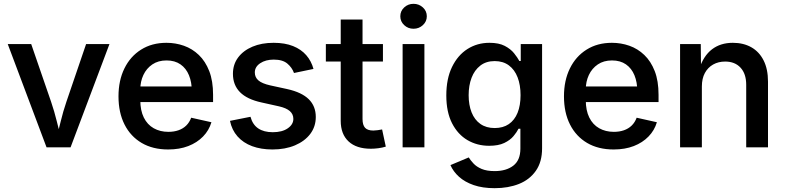

<svg xmlns="http://www.w3.org/2000/svg" viewBox="-20 -779 4150 1015"><path d="M226.1 0 21 -545.9H145L250 -241.2Q267.6 -189.5 280.3 -137.5Q293 -85.4 306.6 -33.2H274.9Q288.6 -85.4 301 -137.5Q313.5 -189.5 331.1 -241.2L435.1 -545.9H558.6L353 0Z M869.1 11.2Q787.6 11.2 728.8 -23.4Q669.9 -58.1 638.2 -121.1Q606.4 -184.1 606.4 -269.5Q606.4 -353.5 637.7 -417.2Q668.9 -481 726.1 -516.8Q783.2 -552.7 859.9 -552.7Q908.2 -552.7 952.4 -537.1Q996.6 -521.5 1031.2 -488.3Q1065.9 -455.1 1086.2 -403.1Q1106.4 -351.1 1106.4 -277.8V-239.3H666.5V-321.8H1047.9L994.1 -295.9Q994.1 -344.2 979 -381.1Q963.9 -418 934.1 -438.7Q904.3 -459.5 860.4 -459.5Q816.4 -459.5 785.4 -438.5Q754.4 -417.5 738 -382.6Q721.7 -347.7 721.7 -306.2V-249.5Q721.7 -195.3 740.2 -157.7Q758.8 -120.1 792.5 -101.1Q826.2 -82 870.1 -82Q899.4 -82 923.3 -90.3Q947.3 -98.6 964.4 -115.2Q981.4 -131.8 990.7 -156.7L1097.7 -132.8Q1085 -89.8 1053.5 -57.4Q1022 -24.9 975.3 -6.8Q928.7 11.2 869.1 11.2Z M1420.4 11.2Q1359.9 11.2 1312.7 -6.3Q1265.6 -23.9 1235.6 -57.9Q1205.6 -91.8 1195.8 -140.1L1304.2 -161.6Q1315.4 -120.1 1345.2 -100.1Q1375 -80.1 1421.9 -80.1Q1471.7 -80.1 1501.2 -100.6Q1530.8 -121.1 1530.8 -150.4Q1530.8 -175.3 1512.2 -191.7Q1493.7 -208 1455.1 -216.8L1362.8 -237.3Q1286.1 -253.9 1248.8 -291.7Q1211.4 -329.6 1211.4 -388.7Q1211.4 -438.5 1238.8 -475.1Q1266.1 -511.7 1314.5 -532.2Q1362.8 -552.7 1426.3 -552.7Q1486.3 -552.7 1529.3 -535.4Q1572.3 -518.1 1599.1 -487.1Q1626 -456.1 1637.2 -414.6L1534.2 -393.1Q1523.9 -421.9 1499 -442.9Q1474.1 -463.9 1427.2 -463.9Q1384.3 -463.9 1355.7 -444.8Q1327.1 -425.8 1327.1 -396Q1327.1 -370.1 1346.2 -353.8Q1365.2 -337.4 1408.7 -327.6L1498.5 -308.1Q1575.2 -291 1612.3 -254.4Q1649.4 -217.8 1649.4 -160.6Q1649.4 -109.9 1620.4 -71.3Q1591.3 -32.7 1539.6 -10.7Q1487.8 11.2 1420.4 11.2Z M2004.4 -545.9V-453.6H1702.6V-545.9ZM1781.2 -675.8H1896.5V-149.9Q1896.5 -118.2 1909.9 -103.5Q1923.3 -88.9 1954.1 -88.9Q1962.9 -88.9 1976.8 -90.8Q1990.7 -92.8 2000 -94.7L2019.5 -3.9Q2000.5 2 1980 4.6Q1959.5 7.3 1940.4 7.3Q1864.3 7.3 1822.8 -31.2Q1781.2 -69.8 1781.2 -140.6Z M2108.4 0V-545.9H2223.6V0ZM2166 -627Q2137.2 -627 2116.7 -646.2Q2096.2 -665.5 2096.2 -692.9Q2096.2 -720.7 2116.7 -739.7Q2137.2 -758.8 2166 -758.8Q2194.8 -758.8 2215.6 -739.7Q2236.3 -720.7 2236.3 -692.9Q2236.3 -665.5 2215.6 -646.2Q2194.8 -627 2166 -627Z M2595.2 215.8Q2531.2 215.8 2484.1 199.5Q2437 183.1 2406.5 155.5Q2376 127.9 2361.3 93.8L2458 53.2Q2467.3 68.4 2483.2 85.4Q2499 102.5 2526.1 114Q2553.2 125.5 2595.2 125.5Q2656.2 125.5 2693.6 96.7Q2731 67.9 2731 6.8V-98.6H2721.2Q2711.9 -80.1 2694.3 -59.1Q2676.8 -38.1 2645.8 -23.2Q2614.7 -8.3 2565.9 -8.3Q2502.4 -8.3 2451.2 -38.3Q2399.9 -68.4 2369.6 -127.7Q2339.4 -187 2339.4 -274.4Q2339.4 -362.8 2369.6 -425Q2399.9 -487.3 2451.4 -520Q2502.9 -552.7 2567.4 -552.7Q2617.2 -552.7 2648.4 -536.4Q2679.7 -520 2697.8 -497.3Q2715.8 -474.6 2725.6 -456.5H2732.9V-545.9H2845.7V5.4Q2845.7 77.1 2812.7 124Q2779.8 170.9 2723.4 193.4Q2667 215.8 2595.2 215.8ZM2595.2 -102.1Q2639.2 -102.1 2669.7 -122.8Q2700.2 -143.6 2716.1 -182.6Q2731.9 -221.7 2731.9 -275.9Q2731.9 -329.6 2716.3 -370.1Q2700.7 -410.6 2670.2 -433.3Q2639.6 -456.1 2595.2 -456.1Q2549.8 -456.1 2519 -432.1Q2488.3 -408.2 2472.9 -367.7Q2457.5 -327.1 2457.5 -275.9Q2457.5 -224.1 2473.1 -184.8Q2488.8 -145.5 2519.5 -123.8Q2550.3 -102.1 2595.2 -102.1Z M3224.1 11.2Q3142.6 11.2 3083.7 -23.4Q3024.9 -58.1 2993.2 -121.1Q2961.4 -184.1 2961.4 -269.5Q2961.4 -353.5 2992.7 -417.2Q3023.9 -481 3081.1 -516.8Q3138.2 -552.7 3214.8 -552.7Q3263.2 -552.7 3307.4 -537.1Q3351.6 -521.5 3386.2 -488.3Q3420.9 -455.1 3441.2 -403.1Q3461.4 -351.1 3461.4 -277.8V-239.3H3021.5V-321.8H3402.8L3349.1 -295.9Q3349.1 -344.2 3334 -381.1Q3318.8 -418 3289.1 -438.7Q3259.3 -459.5 3215.3 -459.5Q3171.4 -459.5 3140.4 -438.5Q3109.4 -417.5 3093 -382.6Q3076.7 -347.7 3076.7 -306.2V-249.5Q3076.7 -195.3 3095.2 -157.7Q3113.8 -120.1 3147.5 -101.1Q3181.2 -82 3225.1 -82Q3254.4 -82 3278.3 -90.3Q3302.2 -98.6 3319.3 -115.2Q3336.4 -131.8 3345.7 -156.7L3452.6 -132.8Q3439.9 -89.8 3408.4 -57.4Q3377 -24.9 3330.3 -6.8Q3283.7 11.2 3224.1 11.2Z M3690.4 -321.8V0H3575.2V-545.9H3684.6L3686 -411.6H3675.3Q3698.7 -483.9 3743.9 -518.3Q3789.1 -552.7 3854 -552.7Q3910.2 -552.7 3951.9 -529.1Q3993.7 -505.4 4016.8 -459.5Q4040 -413.6 4040 -347.2V0H3924.8V-331.1Q3924.8 -388.7 3895 -421.1Q3865.2 -453.6 3813.5 -453.6Q3777.8 -453.6 3750 -438Q3722.2 -422.4 3706.3 -393.1Q3690.4 -363.8 3690.4 -321.8Z"/></svg>

Font: Inter
Style: 540
Weight: 540
Designer: Rasmus Andersson
Foundry: rsms
Version: Version 4.001;git-66647c0bb